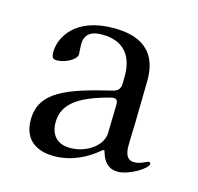

<svg xmlns="http://www.w3.org/2000/svg" viewBox="-64 -804 503 487"><g transform="rotate(15 187.5 -560.5)"><path d="M115.1 -383.5C162.6 -383.5 201 -404.1 229.4 -428.3C235.1 -433.2 236.5 -431.1 237.2 -427.6C243.6 -404.1 257.1 -387.1 282 -387.1C311.8 -387.1 357.2 -414.8 357.2 -427.6C357.2 -430.4 355.1 -431.8 353 -431.8C346.6 -431.8 334.5 -421.2 316.1 -421.2C299 -421.2 291.2 -434.7 291.9 -460.9C294 -553.3 292.6 -441.8 295.5 -627.1C296.2 -670.5 285.5 -736.5 179 -736.5C78.1 -736.5 46.2 -676.8 46.2 -637.8C46.2 -622.9 51.1 -620 59.7 -620C81.7 -620 110.8 -634.9 110.8 -649.9C110.1 -659.1 109.4 -669.7 109.4 -675.4C109.4 -701.7 125.7 -713.1 154.8 -713.1C222.3 -713.1 237.9 -665.5 237.2 -625L236.9 -605.1C236.5 -593.4 230.5 -585.9 219.1 -583.1C103 -555.4 35.5 -531.6 35.5 -457.4C35.5 -396.3 81.7 -383.5 115.1 -383.5ZM98 -467.3C98 -516.3 137.1 -543.7 218.4 -564.6C229.8 -567.5 235.8 -562.9 235.4 -551.1L233.7 -475.9C233 -441.8 192.5 -414.1 150.6 -414.1C110.1 -414.1 98 -441.1 98 -467.3Z"/></g></svg>

Font: Margiela Serif Light
Style: Regular
Weight: 300
Designer: Andreas Faust, Stefan Endress
Version: Version 1.002;FEAKit 1.0